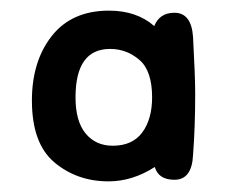

<svg xmlns="http://www.w3.org/2000/svg" viewBox="-20 -770 440 361"><path d="M308 -432Q278 -432 271 -456Q229 -429 184 -429Q125 -429 82.5 -464.5Q40 -500 40 -581Q40 -655 77.5 -702.5Q115 -750 185 -750Q237 -750 270 -721Q280 -746 308 -746Q340 -746 343 -700Q347 -626 347 -594Q347 -531 343 -479Q341 -432 308 -432ZM266 -587Q266 -637 242 -657.5Q218 -678 187 -678Q122 -678 122 -587Q122 -542 141 -519Q160 -496 192 -496Q229 -496 247.5 -521Q266 -546 266 -587Z"/></svg>

Font: Sniglet
Style: Regular
Weight: 400
Designer: Haley Fiege
Foundry: Haley Fiege, Pablo Impallari, Brenda Gallo
Version: Version 2.000